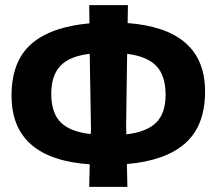

<svg xmlns="http://www.w3.org/2000/svg" viewBox="-20 -697 846 749"><path d="M328 32 330 -56Q25 -77 25 -324Q25 -457 101 -524.5Q177 -592 329 -606L328 -677H479L478 -607Q780 -584 780 -340Q780 -207 703 -138.5Q626 -70 475 -57L477 32ZM180 -331Q180 -257 216.5 -220Q253 -183 334 -174L335 -192L330 -487Q252 -478 216 -440.5Q180 -403 180 -331ZM472 -207 473 -173Q552 -182 589 -218.5Q626 -255 626 -327Q626 -401 590.5 -439Q555 -477 476 -487Z"/></svg>

Font: Alegreya Sans SC ExtraBold
Style: Regular
Weight: 800
Designer: Juan Pablo del Peral
Foundry: Huerta Tipografica
Version: Version 2.007